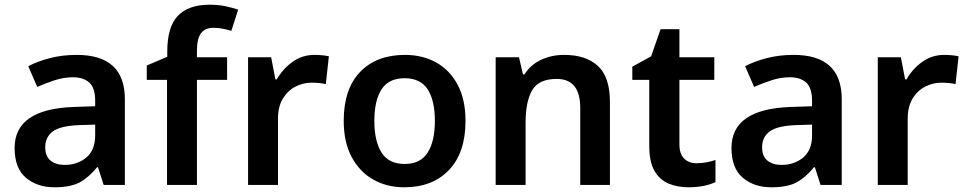

<svg xmlns="http://www.w3.org/2000/svg" viewBox="-20 -785 4102 815"><path d="M306 -552Q510 -552 510 -364V0H420L396 -75H392Q356 -31 317.5 -10.5Q279 10 211 10Q138 10 90 -30.5Q42 -71 42 -157Q42 -322 293 -331L384 -334V-357Q384 -412 359 -434.5Q334 -457 290 -457Q251 -457 212.5 -444.5Q174 -432 138 -416L100 -504Q140 -525 192.5 -538.5Q245 -552 306 -552ZM318 -254Q236 -251 204 -227Q172 -203 172 -160Q172 -121 195 -103Q218 -85 254 -85Q309 -85 346.5 -116.5Q384 -148 384 -210V-256Z M944 -446H816V0H689V-446H603V-507L690 -544V-566Q690 -671 735 -718Q780 -765 870 -765Q905 -765 935 -759Q965 -753 991 -744L962 -654Q946 -659 926.5 -663Q907 -667 886 -667Q850 -667 833 -643.5Q816 -620 816 -570V-542H944Z M1315 -552Q1330 -552 1347 -550.5Q1364 -549 1376 -546L1363 -428Q1351 -431 1335.5 -432.5Q1320 -434 1302 -434Q1267 -434 1234.5 -417.5Q1202 -401 1181 -367Q1160 -333 1160 -281V0H1033V-542H1131L1149 -448H1155Q1179 -491 1220.5 -521.5Q1262 -552 1315 -552Z M1956 -272Q1956 -137 1886 -63.5Q1816 10 1696 10Q1622 10 1564 -23Q1506 -56 1472.5 -119Q1439 -182 1439 -272Q1439 -407 1508.5 -479.5Q1578 -552 1699 -552Q1774 -552 1832 -519.5Q1890 -487 1923 -424.5Q1956 -362 1956 -272ZM1569 -272Q1569 -186 1599.5 -137.5Q1630 -89 1698 -89Q1765 -89 1795.5 -137.5Q1826 -186 1826 -272Q1826 -358 1795.5 -405.5Q1765 -453 1697 -453Q1630 -453 1599.5 -405.5Q1569 -358 1569 -272Z M2375 -552Q2467 -552 2518 -505Q2569 -458 2569 -353V0H2443V-327Q2443 -450 2343 -450Q2267 -450 2239 -402Q2211 -354 2211 -264V0H2084V-542H2183L2200 -469H2206Q2232 -510 2276.5 -531Q2321 -552 2375 -552Z M2936 -92Q2958 -92 2979 -96Q3000 -100 3017 -106V-12Q2996 -2 2967 4Q2938 10 2903 10Q2856 10 2818.5 -5.5Q2781 -21 2758.5 -59Q2736 -97 2736 -166V-446H2664V-502L2744 -546L2784 -661H2864V-542H3012V-446H2864V-172Q2864 -132 2884 -112Q2904 -92 2936 -92Z M3349 -552Q3553 -552 3553 -364V0H3463L3439 -75H3435Q3399 -31 3360.5 -10.5Q3322 10 3254 10Q3181 10 3133 -30.5Q3085 -71 3085 -157Q3085 -322 3336 -331L3427 -334V-357Q3427 -412 3402 -434.5Q3377 -457 3333 -457Q3294 -457 3255.5 -444.5Q3217 -432 3181 -416L3143 -504Q3183 -525 3235.5 -538.5Q3288 -552 3349 -552ZM3361 -254Q3279 -251 3247 -227Q3215 -203 3215 -160Q3215 -121 3238 -103Q3261 -85 3297 -85Q3352 -85 3389.5 -116.5Q3427 -148 3427 -210V-256Z M3988 -552Q4003 -552 4020 -550.5Q4037 -549 4049 -546L4036 -428Q4024 -431 4008.5 -432.5Q3993 -434 3975 -434Q3940 -434 3907.5 -417.5Q3875 -401 3854 -367Q3833 -333 3833 -281V0H3706V-542H3804L3822 -448H3828Q3852 -491 3893.5 -521.5Q3935 -552 3988 -552Z"/></svg>

Font: Noto Sans Cherokee SemiBold
Style: Regular
Weight: 600
Designer: Monotype Design Team
Foundry: Monotype Imaging Inc.
Version: Version 2.001; ttfautohint (v1.8.4.7-5d5b)